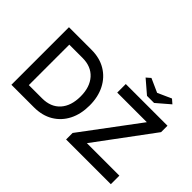

<svg xmlns="http://www.w3.org/2000/svg" viewBox="-145 -1272 1651 1651"><g transform="rotate(45 681.0 -446.5)"><path d="M98 0V-700H372Q472 -700 545.5 -656Q619 -612 659.5 -533Q700 -454 700 -350Q700 -245 660 -166.5Q620 -88 546.5 -44Q473 0 372 0ZM367 -596H206V-104H367Q473 -104 531.5 -169.5Q590 -235 590 -350Q590 -464 531 -530Q472 -596 367 -596ZM763 0V-79L1149 -596H789V-700H1296V-622L912 -104H1307V0ZM990 -757 870 -860 908 -893 1033 -837 1158 -893 1196 -860 1076 -757Z"/></g></svg>

Font: Lexend Deca
Style: Regular
Weight: 400
Designer: Bonnie Shaver-Troup, Thomas Jockin
Foundry: Lexend
Version: Version 1.008; ttfautohint (v1.8.4.7-5d5b)